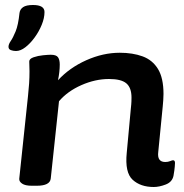

<svg xmlns="http://www.w3.org/2000/svg" viewBox="-20 -741 737 768"><path d="M595 7Q542 7 510.5 -22Q479 -51 487 -130L503 -303Q504 -313 505 -323.5Q506 -334 506 -351Q506 -390 485.5 -407.5Q465 -425 416 -425Q361 -425 305.5 -400.5Q250 -376 216 -336L183 -27Q180 2 127 2H107Q81 2 68.5 -6.5Q56 -15 57 -26L92 -357Q95 -384 96.5 -407.5Q98 -431 98 -456Q98 -467 97.5 -476Q97 -485 97 -495Q97 -506 114.5 -512Q132 -518 152.5 -520Q173 -522 183 -522Q205 -522 212 -512Q219 -502 219 -483Q219 -454 212 -420Q258 -470 325 -500Q392 -530 459 -530Q511 -530 550.5 -515.5Q590 -501 612 -465Q634 -429 634 -365Q634 -352 633 -340Q632 -328 631 -316L613 -133Q608 -93 641 -93Q652 -93 660.5 -96.5Q669 -100 672 -100Q680 -100 680 -89Q680 -86 679 -73.5Q678 -61 674 -38Q669 -13 643 -3Q617 7 595 7ZM44 -537Q33 -537 23.5 -540.5Q14 -544 14 -554Q14 -564 23 -577Q32 -590 42.5 -615.5Q53 -641 58 -689Q60 -704 72.5 -712.5Q85 -721 112 -721Q158 -721 158 -693Q158 -669 147 -642Q136 -615 118.5 -591Q101 -567 81.5 -552Q62 -537 44 -537Z"/></svg>

Font: Asap Expanded Expanded SemiBold
Style: Italic
Weight: 600
Width: 7
Italic angle: -6°
Designer: Pablo Cosgaya
Foundry: Omnibus-Type
Version: Version 3.001; ttfautohint (v1.8.4.7-5d5b)